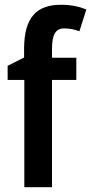

<svg xmlns="http://www.w3.org/2000/svg" viewBox="-20 -785 382 805"><path d="M300 -450V-543H198V-579C198 -638 212 -666 249 -666C273 -666 293 -661 313 -654L342 -745C314 -757 279 -765 236 -765C135 -765 81 -714 81 -580V-544L12 -509V-450H82V0H198V-450Z"/></svg>

Font: Noto Sans Sinhala UI Condensed SemiBold
Style: Regular
Weight: 600
Width: 3
Designer: Jelle Bosma - Monotype Design Team
Foundry: Monotype Imaging Inc.
Version: Version 2.006